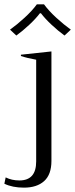

<svg xmlns="http://www.w3.org/2000/svg" viewBox="-33 -740 345 881"><path d="M13 -604Q44 -626 79 -658Q114 -690 136 -720H169Q191 -690 226 -658Q261 -626 292 -604L263 -577Q234 -598 204 -626Q174 -654 155 -679H150Q131 -654 101 -626Q71 -598 42 -577ZM-13 103 -7 74Q21 88 56 88Q133 88 133 1V-466Q89 -474 63 -483V-489L203 -504V-2Q203 61 169.5 91Q136 121 77 121Q24 121 -13 103Z"/></svg>

Font: Trirong Light
Style: Regular
Weight: 300
Designer: Katatrad Team
Foundry: CadsonDemak
Version: Version 1.001